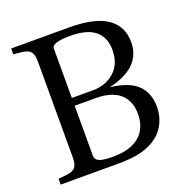

<svg xmlns="http://www.w3.org/2000/svg" viewBox="-126 -814 893 928"><g transform="rotate(-20 320.5 -350.0)"><path d="M30 0V-30L71 -34Q104 -37 117 -52Q130 -67 130 -102V-598Q130 -633 117 -648Q104 -663 71 -666L30 -670V-700H327Q460 -700 523 -656.5Q586 -613 586 -531Q586 -400 414 -361Q510 -350 553 -308Q596 -266 596 -195Q596 -142 570 -97.5Q544 -53 486.5 -26.5Q429 0 332 0ZM315 -40Q404 -40 451 -80Q498 -120 498 -193Q498 -262 455.5 -298.5Q413 -335 331 -335H224V-78Q224 -58 243.5 -49Q263 -40 315 -40ZM224 -375H333Q399 -375 443.5 -415Q488 -455 488 -528Q488 -590 447 -625Q406 -660 317 -660Q273 -660 248.5 -652.5Q224 -645 224 -629Z"/></g></svg>

Font: Hedvig Letters Serif 24pt 24pt
Style: Regular
Weight: 400
Version: Version 1.000